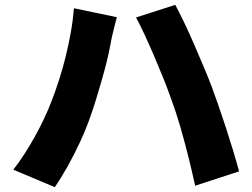

<svg xmlns="http://www.w3.org/2000/svg" viewBox="-20 -756 1040 792"><path d="M192 -337Q209 -381 224 -427.5Q239 -474 251 -523Q263 -572 272 -622Q281 -672 285 -722L462 -685Q458 -669 452 -646.5Q446 -624 441.5 -603Q437 -582 435 -570Q430 -542 421 -505Q412 -468 400.5 -428Q389 -388 377 -348.5Q365 -309 353 -276Q336 -226 311 -172Q286 -118 258.5 -69Q231 -20 206 16L35 -56Q82 -117 124 -193Q166 -269 192 -337ZM686 -348Q672 -388 653.5 -434Q635 -480 615 -526.5Q595 -573 576 -614Q557 -655 541 -684L703 -736Q719 -706 739.5 -663.5Q760 -621 780.5 -573.5Q801 -526 820 -481Q839 -436 852 -402Q864 -370 879.5 -325.5Q895 -281 911 -232Q927 -183 941.5 -135.5Q956 -88 966 -49L785 10Q771 -54 755.5 -115.5Q740 -177 723 -235.5Q706 -294 686 -348Z"/></svg>

Font: Noto Sans SC Thin Black
Style: Regular
Weight: 900
Version: Version 2.004-H2;hotconv 1.0.118;makeotfexe 2.5.65603